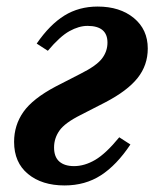

<svg xmlns="http://www.w3.org/2000/svg" viewBox="-20 -554 495 586"><path d="M177 12Q108 12 65.5 -23Q23 -58 23 -121Q23 -172 51.5 -212.5Q80 -253 150 -290L226 -329Q274 -353 291 -375Q308 -397 308 -424Q308 -475 247 -475Q221 -475 192 -459Q163 -443 126 -399L92 -421Q132 -479 176.5 -506.5Q221 -534 278 -534Q346 -534 388.5 -499Q431 -464 431 -406Q431 -355 400 -316Q369 -277 302 -242L226 -203Q178 -179 161.5 -155.5Q145 -132 145 -104Q145 -75 161 -61Q177 -47 206 -47Q238 -47 270.5 -66Q303 -85 344 -135L378 -113Q336 -50 288 -19Q240 12 177 12Z"/></svg>

Font: IBM Plex Serif SmBld
Style: Italic
Weight: 600
Italic angle: -14°
Designer: Mike Abbink, Paul van der Laan, Pieter van Rosmalen
Foundry: Bold Monday
Version: Version 3.001